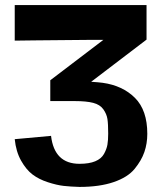

<svg xmlns="http://www.w3.org/2000/svg" viewBox="-20 -715 636 756"><path d="M38 -167 181 -180Q194 -70 293 -70Q331 -70 355 -80Q379 -90 389.5 -109Q400 -128 403 -145.5Q406 -163 406 -189Q406 -227 403 -246.5Q400 -266 387 -284.5Q374 -303 347 -310Q320 -317 274 -317H178V-399L387 -558H336H333L115 -556Q102 -556 76.5 -555.5Q51 -555 38 -555V-695H557V-559L339 -393Q369 -391 384 -389Q463 -378 511.5 -329.5Q560 -281 560 -188Q560 -150 548.5 -116.5Q537 -83 510 -50Q483 -17 427.5 2Q372 21 293 21Q258 20 231 17Q204 14 168.5 2.5Q133 -9 108 -28Q83 -47 63 -82.5Q43 -118 38 -167Z"/></svg>

Font: Coval
Style: Heavy
Weight: 900
Foundry: Context Ltd
Version: Version 001.000